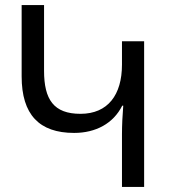

<svg xmlns="http://www.w3.org/2000/svg" viewBox="-20 -734 671 754"><path d="M546 0V-572H459V-480C459 -362 404 -287 296 -287C191 -287 153 -343 153 -456V-714H65V-434C65 -284 134 -212 271 -212C356 -212 425 -249 460 -319H464C461 -282 459 -241 459 -207V0Z"/></svg>

Font: Noto Sans Armenian SemiCondensed
Style: Regular
Weight: 400
Width: 4
Designer: Monotype Design Team
Foundry: Monotype Imaging Inc.
Version: Version 2.008